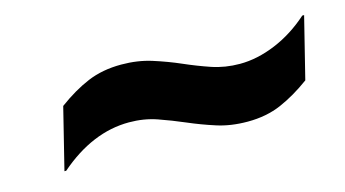

<svg xmlns="http://www.w3.org/2000/svg" viewBox="-36 -511 622 346"><g transform="rotate(-15 275.0 -338.0)"><path d="M55 -257.5H51.7L80 -371.7Q109.2 -393.3 137.1 -405Q165 -416.7 200 -416.7Q230.8 -416.7 257.1 -408.3Q283.3 -400 307.1 -389.6Q330.8 -379.2 355.4 -370.8Q380 -362.5 407.5 -362.5Q440 -362.5 474.2 -376.7Q508.3 -390.8 538.3 -417.5H541.7L513.3 -303.3Q485 -282.5 457.1 -270.4Q429.2 -258.3 394.2 -258.3Q362.5 -258.3 336.7 -266.7Q310.8 -275 286.7 -285.4Q262.5 -295.8 238.3 -304.2Q214.2 -312.5 186.7 -312.5Q118.3 -312.5 55 -257.5Z"/></g></svg>

Font: Funnel Sans SemiBold
Style: Italic
Weight: 600
Italic angle: -14.036°
Designer: NORD ID, Kristian Moeller
Foundry: Dicotype
Version: Version 1.000